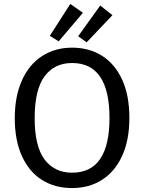

<svg xmlns="http://www.w3.org/2000/svg" viewBox="-20 -943 732 975"><path d="M637 -344Q637 -232 600.5 -152Q564 -72 498.5 -30Q433 12 346 12Q259 12 193.5 -29Q128 -70 91.5 -150Q55 -230 55 -343Q55 -454 91.5 -535Q128 -616 194 -658.5Q260 -701 346 -701Q433 -701 498.5 -659.5Q564 -618 600.5 -538Q637 -458 637 -344ZM156 -343Q156 -200 206.5 -133Q257 -66 346 -66Q536 -66 536 -344Q536 -623 346 -623Q256 -623 206 -555Q156 -487 156 -343ZM401 -878 278 -733 233 -761 337 -923ZM551 -866 420 -728 377 -759 489 -915Z"/></svg>

Font: FiraGO
Style: Regular
Weight: 400
Designer: bBox Type
Foundry: bBox Type GmbH
Version: Version 1.001;April 20, 2020;FontCreator 12.0.0.2555 64-bit